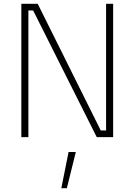

<svg xmlns="http://www.w3.org/2000/svg" viewBox="-20 -720 705 1008"><path d="M331 268H302L340 78H378ZM574 0H488L154 -665H129V0H92V-700H178L509 -35H537V-700H574Z"/></svg>

Font: Storia Sans Thin
Style: Regular
Weight: 100
Designer: Accademia di Belle Arti di Urbino and others
Foundry: Accademia di Belle Arti di Urbino and others.
Version: Version 60.001;May 25, 2020;FontCreator 12.0.0.2522 64-bit